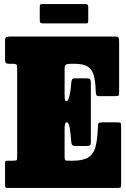

<svg xmlns="http://www.w3.org/2000/svg" viewBox="-20 -931 625 951"><path d="M43 -615H28Q12 -615 8.5 -619.5Q5 -624 5 -639V-727Q5 -744 11 -747Q17 -750 33 -750H549Q563.5 -750 566.8 -745Q570 -740 570 -726V-474Q570 -460 567.5 -457.5Q565 -455 551 -455H471Q459.5 -455 457.2 -460.2Q455 -465.5 454.5 -475Q453 -526 444.8 -556.8Q436.5 -587.5 414.5 -601.2Q392.5 -615 350 -615H329Q314.5 -615 307.2 -611.2Q300 -607.5 300 -591.5V-459Q300 -441 302.2 -435.5Q304.5 -430 309 -430H309.5Q318 -430 324.2 -457Q330.5 -484 333 -519Q333.5 -531 336.8 -537Q340 -543 350.5 -543H406Q422 -543 426 -539Q430 -535 430 -519V-229Q430 -216 426.5 -212Q423 -208 409 -208H355Q339.5 -208 336.2 -214.8Q333 -221.5 332.5 -234Q330 -268 325.5 -296.5Q321 -325 311 -325H310.5Q300 -325 300 -296V-155Q300 -137.5 305 -136.2Q310 -135 327 -135H340Q391 -135 417 -151.2Q443 -167.5 452.8 -203Q462.5 -238.5 464.5 -296Q465 -315 467.2 -320Q469.5 -325 490 -325H560Q577 -325 578.5 -320.8Q580 -316.5 580 -300V-20Q580 -4.5 576.8 -2.2Q573.5 0 558 0H30Q15 0 10 -1Q5 -2 5 -18V-119Q5 -132 7.8 -133.5Q10.5 -135 23 -135H43Q59 -135 62 -137.5Q65 -140 65 -156V-596Q65 -609 60.8 -612Q56.5 -615 43 -615ZM177 -831V-897.5Q177 -904.5 178.8 -907.8Q180.5 -911 187 -911H400Q409.5 -911 413.2 -908.2Q417 -905.5 417 -895.5V-830Q417 -822 415.5 -818.5Q414 -815 406 -815H194.5Q185 -815 181 -817.8Q177 -820.5 177 -831Z"/></svg>

Font: Besley* Condensed Fatface
Style: Regular
Weight: 900
Width: 3
Designer: Owen Earl
Foundry: indestructible type*
Version: Version 3.000; ttfautohint (v1.8.3)